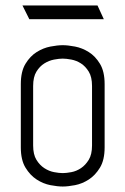

<svg xmlns="http://www.w3.org/2000/svg" viewBox="-20 -675 458 701"><path d="M316 -144V-361Q316 -394 304 -413.5Q292 -433 275.5 -443.5Q259 -454 240.5 -457.5Q222 -461 209 -461Q196 -461 177.5 -457.5Q159 -454 142 -443.5Q125 -433 113 -413.5Q101 -394 101 -361V-144Q101 -111 113 -91.5Q125 -72 142 -61Q159 -50 177.5 -46.5Q196 -43 209 -43Q222 -43 240.5 -46.5Q259 -50 275.5 -61Q292 -72 304 -91.5Q316 -111 316 -144ZM362 -137Q362 -91 345 -63Q328 -35 304 -19.5Q280 -4 254 1Q228 6 209 6Q190 6 164 1Q138 -4 114 -19.5Q90 -35 73 -63Q56 -91 56 -137V-368Q56 -414 73 -442Q90 -470 114 -485Q138 -500 164 -505Q190 -510 209 -510Q228 -510 254 -505Q280 -500 304 -485Q328 -470 345 -442Q362 -414 362 -368ZM336 -655 359 -605H87L62 -655Z"/></svg>

Font: Marvel
Style: Regular
Weight: 400
Designer: Carolina Trebol
Foundry: Carolina Trebol
Version: Version 1.001